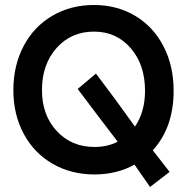

<svg xmlns="http://www.w3.org/2000/svg" viewBox="-20 -682 744 764"><path d="M356 12.2Q262.7 12.2 189 -30.5Q115.2 -73.2 74.2 -149.9Q33.2 -226.6 33.2 -323.2Q33.2 -421.4 74 -498.8Q114.7 -576.2 188 -619.1Q261.2 -662.1 354 -662.1Q445.8 -662.1 518.1 -618.9Q590.3 -575.7 630.6 -497.8Q670.9 -419.9 670.9 -320.8Q670.9 -174.8 587.9 -84L654.8 2L577.1 62L515.1 -26.9Q444.8 12.2 356 12.2ZM356 -97.2Q408.2 -97.2 448.2 -118.2L365.2 -227.1L289.1 -328.1L361.8 -389.2L439 -286.1L517.1 -178.2Q557.1 -237.3 557.1 -320.8Q557.1 -424.3 500.2 -490.2Q443.4 -556.2 354 -556.2Q263.2 -556.2 205.1 -491Q147 -425.8 147 -323.2Q147 -224.1 205.8 -160.6Q264.6 -97.2 356 -97.2Z"/></svg>

Font: Apfel Grotezk Mittel
Style: Regular
Weight: 500
Designer: Luigi Gorlero
Foundry: © 2023, Luigi Gorlero & Collletttivo
Version: Version 2.000;Glyphs 3.2 (3217)